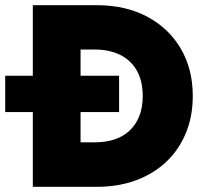

<svg xmlns="http://www.w3.org/2000/svg" viewBox="-27 -720 799 740"><path d="M-7 -288V-428H432V-288ZM99.5 0V-700H346.5Q457 -700 540.2 -655.8Q623.5 -611.5 669.8 -532.5Q716 -453.5 716 -350Q716 -272 689.5 -207.5Q663 -143 614.2 -96.8Q565.5 -50.5 497.5 -25.2Q429.5 0 346.5 0ZM283.5 -171.5H339.5Q380.5 -171.5 414 -182.5Q447.5 -193.5 472 -216.2Q496.5 -239 509.8 -272.2Q523 -305.5 523 -350Q523 -409 499.8 -449Q476.5 -489 435.2 -509Q394 -529 339.5 -529H283.5Z"/></svg>

Font: Geologica Roman ExtraBold
Style: Regular
Weight: 800
Designer: Sindre Bremnes, Frode Helland
Foundry: Monokrom Skriftforlag AS
Version: Version 1.010;gftools[0.9.28]